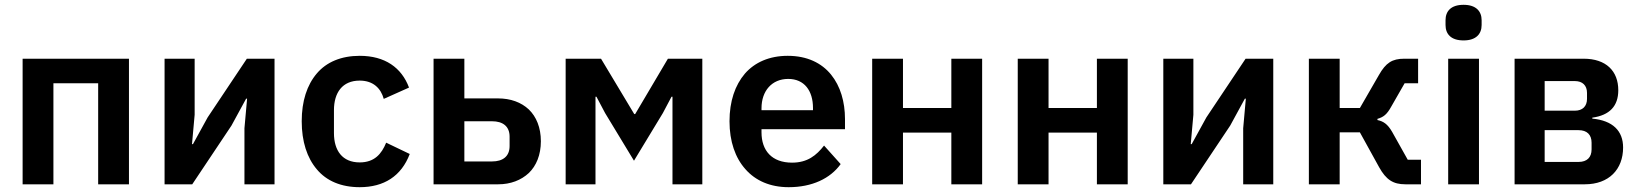

<svg xmlns="http://www.w3.org/2000/svg" viewBox="-20 -766 6812 798"><path d="M74 -522H516V0H388V-420H202V0H74Z M664 -522H789V-289L778 -167H782L843 -278L1006 -522H1121V0H996V-233L1007 -356H1003L942 -244L779 0H664Z M1475 12C1398 12 1337 -14 1297 -62C1256 -110 1234 -178 1234 -262C1234 -346 1256 -413 1297 -461C1337 -508 1398 -534 1475 -534C1580 -534 1649 -485 1680 -402L1575 -355C1563 -399 1531 -431 1475 -431C1403 -431 1368 -381 1368 -308V-213C1368 -140 1403 -91 1475 -91C1536 -91 1566 -126 1585 -173L1683 -126C1648 -34 1576 12 1475 12Z M1782 -522H1910V-357H2050C2102 -357 2146 -341 2178 -311C2209 -281 2228 -236 2228 -179C2228 -122 2209 -77 2178 -47C2146 -17 2102 0 2051 0H1782ZM2025 -95C2070 -95 2098 -116 2098 -159V-198C2098 -241 2070 -262 2025 -262H1910V-95Z M2331 -522H2478L2616 -292H2620L2756 -522H2899V0H2775V-364H2771L2735 -296L2615 -98L2495 -296L2459 -364H2455V0H2331Z M3258 12C3181 12 3120 -15 3078 -63C3036 -110 3012 -178 3012 -262C3012 -345 3035 -412 3076 -460C3117 -507 3178 -534 3254 -534C3335 -534 3395 -504 3434 -456C3473 -408 3492 -343 3492 -271V-229H3145V-216C3145 -140 3188 -90 3272 -90C3336 -90 3373 -120 3405 -161L3474 -84C3431 -24 3355 12 3258 12ZM3256 -438C3188 -438 3145 -388 3145 -316V-308H3359V-317C3359 -389 3323 -438 3256 -438Z M3605 -522H3733V-317H3934V-522H4062V0H3934V-215H3733V0H3605Z M4210 -522H4338V-317H4539V-522H4667V0H4539V-215H4338V0H4210Z M4815 -522H4940V-289L4929 -167H4933L4994 -278L5157 -522H5272V0H5147V-233L5158 -356H5154L5093 -244L4930 0H4815Z M5420 -522H5548V-317H5632L5711 -454C5740 -505 5766 -522 5817 -522H5874V-420H5818L5763 -324C5744 -289 5729 -279 5705 -272V-267C5729 -262 5747 -251 5766 -218L5831 -102H5886V0H5821C5770 0 5741 -19 5712 -71L5632 -216H5548V0H5420Z M6063 -598C6010 -598 5988 -625 5988 -662V-682C5988 -719 6010 -746 6063 -746C6115 -746 6138 -719 6138 -682V-662C6138 -625 6115 -598 6063 -598ZM5999 -522H6127V0H5999Z M6275 -522H6562C6655 -522 6706 -471 6706 -391C6706 -325 6670 -287 6598 -277V-273C6683 -265 6726 -222 6726 -153C6726 -62 6667 0 6567 0H6275ZM6541 -93C6576 -93 6595 -112 6595 -145V-173C6595 -206 6576 -225 6541 -225H6400V-93ZM6526 -306C6557 -306 6576 -324 6576 -355V-380C6576 -411 6557 -429 6526 -429H6400V-306Z"/></svg>

Font: Plexus Sans SemiBold
Style: Regular
Weight: 600
Version: Version 2.001;PS 002.001;hotconv 1.0.70;makeotf.lib2.5.58329